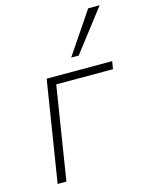

<svg xmlns="http://www.w3.org/2000/svg" viewBox="-114 -819 679 889"><g transform="rotate(-15 226.0 -374.5)"><path d="M50 0 127 -484H441L435 -447H163L92 0ZM262 -549 397 -749H452L298 -549Z"/></g></svg>

Font: Nunito Sans ExtraLight
Style: Italic
Weight: 200
Italic angle: -9°
Designer: Vernon Adams
Foundry: Vernon Adams
Version: Version 3.006; ttfautohint (v1.8.3)